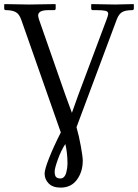

<svg xmlns="http://www.w3.org/2000/svg" viewBox="-20 -666 657 914"><path d="M291 19.5Q270.5 50.8 255.4 93Q240.2 135.3 240.2 150.4Q240.2 169.4 246.8 176.5Q253.4 183.6 268.1 183.6Q277.8 183.6 284.9 176Q292 168.5 295.2 156.5Q298.3 144.5 299.8 134Q301.3 123.5 301.3 114.3Q301.3 62 291 19.5ZM487.8 -574.2Q495.1 -592.8 495.1 -600.6Q495.1 -611.3 481.9 -614.5Q468.8 -617.7 439.9 -617.7H422.4Q414.1 -617.7 414.1 -626V-644.5L416 -646.5Q488.8 -644.5 527.8 -644.5L615.2 -646.5L617.2 -644.5V-626Q617.2 -617.7 609.4 -617.7Q577.6 -617.7 561.8 -608.6Q545.9 -599.6 536.1 -574.2L344.2 -60.5Q356.4 -17.6 365.2 32Q374 81.5 374 98.6Q374 151.4 346.4 189.2Q318.8 227.1 268.6 227.1Q231 227.1 211.7 207.3Q192.4 187.5 192.4 160.2Q192.4 140.6 213.6 86.7Q234.9 32.7 269.5 -35.6L81.1 -572.3Q71.3 -600.1 54 -608.9Q36.6 -617.7 8.3 -617.7Q0 -617.7 0 -626V-644.5L2 -646.5Q79.6 -644.5 118.7 -644.5L243.2 -646.5L245.1 -644.5V-626Q245.1 -617.7 237.3 -617.7H210.4Q161.6 -617.7 161.6 -592.3Q161.6 -586.4 166 -572.3L290.5 -215.8L322.3 -128.9L352.5 -213.4Z"/></svg>

Font: Libertinage
Style: l
Weight: 400
Designer: OSP
Foundry: OSP
Version: Version 1.0; 2008; OFL relea